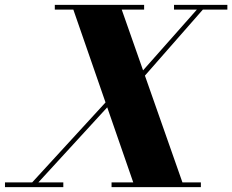

<svg xmlns="http://www.w3.org/2000/svg" viewBox="-74 -770 955 790"><path d="M481 0 221 -750H420L683.5 0ZM-53.5 0V-19.5H186.5V0ZM40.5 0 423 -417H448.5L66 0ZM385 0V-19.5H752.5V0ZM151.5 -730.5V-750H519V-730.5ZM423 -377 751.5 -748H776L450.5 -377ZM642 -730.5V-750H861.5V-730.5Z"/></svg>

Font: Bodoni Moda 11pt ExtraBold
Style: Italic
Weight: 800
Italic angle: -13°
Version: Version 2.004